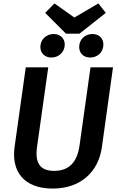

<svg xmlns="http://www.w3.org/2000/svg" viewBox="-20 -1083 688 1118"><path d="M553 -1063 413 -981 297 -1063 243 -1008 364 -887H443L596 -1008ZM279 -748C323 -748 357 -780 357 -824C357 -859 331 -885 293 -885C249 -885 215 -853 215 -809C215 -774 241 -748 279 -748ZM505 -748C549 -748 582 -780 582 -824C582 -859 557 -885 519 -885C474 -885 441 -853 441 -809C441 -774 466 -748 505 -748ZM638 -691H507L443 -235C429 -138 382 -88 295 -88C213 -88 182 -134 196 -230L261 -691H130L65 -228C45 -86 118 15 287 15C452 15 553 -85 573 -224Z"/></svg>

Font: Fira Sans Medium
Style: Italic
Weight: 500
Italic angle: -8°
Designer: bBox Type GmbH & Carrois Corporate GbR & Edenspiekermann AG
Foundry: bBox Type GmbH & Carrois Corporate GbR & Edenspiekermann AG
Version: Version 4.301;PS 004.301;hotconv 1.0.88;makeotf.lib2.5.64775